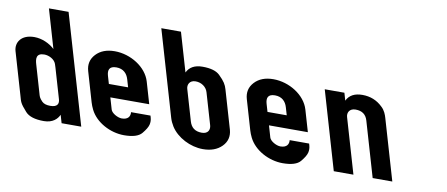

<svg xmlns="http://www.w3.org/2000/svg" viewBox="-164 -908 2691 1155"><g transform="rotate(10 1181.5 -330.5)"><path d="M-1.1 -482C-81 -482 -113.4 -430 -98.5 -379L-23.4 -122C-12.2 -83.8 -14.4 -77.8 28.6 -29.5C49.7 -5.8 87.4 6 141.5 6C196.8 6 224.1 -23.1 235.4 -49L249.8 0H369.8L174.8 -667H54.8L123.8 -431C93 -460.2 45.5 -482 -1.1 -482ZM148.4 -344.5C150.9 -337.5 153.1 -330.7 155 -324L209.1 -139C216.5 -113.9 208.7 -91 164.4 -91C141.1 -91 124.1 -96.3 113.5 -107C93.2 -127.4 92 -137.6 87.5 -153L37.5 -324C28.6 -354.7 25.4 -389 76 -389C104.3 -389 138.8 -371.8 148.4 -344.5Z M600.9 -91C576.4 -91 538.5 -111.7 532.3 -133L511.6 -204H749.1L710.5 -336C685.8 -420.6 587.3 -482 490.3 -482C441.1 -482 403.1 -467.5 376.1 -438.5C349.2 -409.5 341.5 -375.3 353 -336L405.9 -155C410 -141 415.6 -126.8 422.7 -112.5C458.2 -41 547.2 6 631.7 6C685 6 721 -5.2 739.4 -27.5C757.9 -49.8 768.9 -68.3 772.6 -83C776.2 -97.7 775.9 -112.3 771.6 -127L768.4 -138H649.6C652.3 -114.3 640.7 -91 600.9 -91ZM516.5 -388C559 -388 582.7 -362.8 592.5 -329L606.3 -282H488.8L475 -329C465.3 -362.2 471.9 -388 516.5 -388Z M1113 6C1162.2 6 1200.6 -8 1228.3 -36C1255.9 -64 1264.4 -97.7 1253.7 -137L1185 -372C1177.1 -399.1 1167.1 -417.2 1131.8 -451.5C1110.8 -471.8 1075.8 -482 1026.6 -482C979.1 -482 947.1 -464.7 930.6 -430L861.3 -667H741.3L893.6 -146C898.5 -129.3 906 -113 916 -97C954.6 -35.8 1036.6 6 1113 6ZM1000.4 -388C1036.1 -388 1066.7 -366.3 1075.8 -335L1132 -143C1139.4 -117.8 1128.9 -90 1090 -90C1046.8 -90 1023.8 -111.1 1013.6 -146L958.3 -335C951.4 -358.9 963.3 -388 1000.4 -388Z M1569.9 -91C1545.4 -91 1507.5 -111.7 1501.3 -133L1480.6 -204H1718.1L1679.5 -336C1654.8 -420.6 1556.3 -482 1459.3 -482C1410.1 -482 1372.1 -467.5 1345.1 -438.5C1318.2 -409.5 1310.5 -375.3 1322 -336L1374.9 -155C1379 -141 1384.6 -126.8 1391.7 -112.5C1427.2 -41 1516.2 6 1600.7 6C1654 6 1690 -5.2 1708.4 -27.5C1726.9 -49.8 1737.9 -68.3 1741.6 -83C1745.2 -97.7 1744.9 -112.3 1740.6 -127L1737.4 -138H1618.6C1621.3 -114.3 1609.7 -91 1569.9 -91ZM1485.5 -388C1528 -388 1551.7 -362.8 1561.5 -329L1575.3 -282H1457.8L1444 -329C1434.3 -362.2 1440.9 -388 1485.5 -388Z M2125.8 -433C2092.1 -465.7 2051.1 -482 2002.8 -482C1955.3 -482 1923.2 -464.7 1906.7 -430L1893.3 -476H1773.3L1912.4 0H2032.4L1934.5 -335C1927.3 -359.5 1939.5 -388 1977.7 -388C2016.9 -388 2041.6 -370.3 2052 -335L2149.9 0H2269.9L2161.7 -370C2156.5 -387.8 2147.5 -413.8 2125.8 -433Z"/></g></svg>

Font: Din Kursivschrift
Style: BreitLeft
Weight: 400
Version: Version 1.089